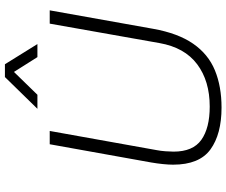

<svg xmlns="http://www.w3.org/2000/svg" viewBox="-90 -818 920 780"><g transform="rotate(-90 370.0 -428.0)"><path d="M323 12Q215 12 153 -33Q91 -78 91 -185Q91 -203 93.5 -227Q96 -251 100 -274L174 -686H228L150 -251Q147 -236 145.5 -216Q144 -196 144 -183Q144 -104 192 -70Q240 -36 327 -36Q431 -36 499 -87Q567 -138 585 -240L664 -686H718L643 -266Q625 -165 582.5 -103.5Q540 -42 474.5 -15Q409 12 323 12ZM318 -736 447 -868H499L581 -736H528L456 -850H486L375 -736Z"/></g></svg>

Font: Archivo SemiBold Thin
Style: Italic
Weight: 250
Italic angle: -10°
Version: Version 2.001